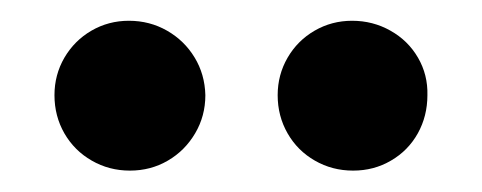

<svg xmlns="http://www.w3.org/2000/svg" viewBox="-20 -766 462 184"><path d="M246.1 -674.8Q246.1 -694.3 255.6 -710.7Q265.1 -727.1 281.5 -736.6Q297.9 -746.1 317.4 -746.1Q337.4 -746.1 354.2 -736.6Q371.1 -727.1 380.6 -710.7Q390.1 -694.3 389.6 -674.8Q389.6 -654.8 380.4 -638.2Q371.1 -621.6 354.7 -612.1Q338.4 -602.5 318.4 -602.5Q298.3 -602.5 281.7 -612.1Q265.1 -621.6 255.6 -638.2Q246.1 -654.8 246.1 -674.8ZM32.2 -674.8Q32.2 -694.3 41.7 -710.7Q51.3 -727.1 67.6 -736.6Q84 -746.1 103.5 -746.1Q123.5 -746.1 140.1 -736.6Q156.7 -727.1 166.5 -710.9Q176.3 -694.8 176.8 -674.8Q176.8 -654.8 167 -638.2Q157.2 -621.6 140.9 -612.1Q124.5 -602.5 104.5 -602.5Q84.5 -602.5 67.9 -612.1Q51.3 -621.6 41.7 -638.2Q32.2 -654.8 32.2 -674.8Z"/></svg>

Font: Reddit Sans Fudge SemiBold
Style: Regular
Weight: 600
Designer: Stephen Hutchings
Foundry: Reddit
Version: Version 1.011